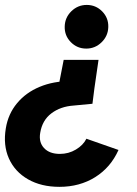

<svg xmlns="http://www.w3.org/2000/svg" viewBox="-56 -532 548 767"><path d="M313.3 -117.5 238.1 -110.3Q185.6 -106.7 149.2 -79.1Q112.8 -51.6 104.7 -1.6Q98.1 35.8 119.8 59.3Q141.6 82.8 183.1 82.8Q218.2 82.8 247.2 65.4Q276.3 48.1 289.2 22.2L417.4 67.1Q386.3 136.7 324.4 175.6Q262.4 214.4 181.3 214.4Q108.7 214.4 56 184.3Q3.4 154.2 -20.4 101.1Q-44.1 47.9 -32.7 -19.7Q-23.4 -76.8 11.9 -119.4Q47.2 -162.1 102.2 -185Q157.2 -208 225.3 -208H324.8ZM376.6 -424Q375.7 -388.4 349.9 -363.2Q324.2 -337.9 288.6 -337.9Q252.1 -337.9 226.7 -363.9Q201.4 -389.8 202.5 -426.2Q203.3 -461.8 229.1 -487.1Q254.9 -512.3 290.5 -512.3Q326.9 -512.3 352.3 -486.4Q377.7 -460.4 376.6 -424ZM316.9 -150H170.6L198.4 -292.9H337.6Z"/></svg>

Font: Oak Sans Light Italic
Style: Regular
Weight: 400
Italic angle: -9.5°
Foundry: Erik Kennedy, Walven
Version: Version 1.000;Glyphs 3.1.2 (3151)